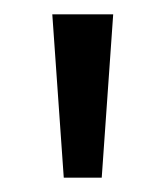

<svg xmlns="http://www.w3.org/2000/svg" viewBox="-20 -757 231 268"><path d="M69 -509 53 -737H138L122 -509Z"/></svg>

Font: Tomorrow
Style: Regular
Weight: 400
Designer: Tony de Marco, Monica Rizzolli
Foundry: Just in Type
Version: Version 2.002